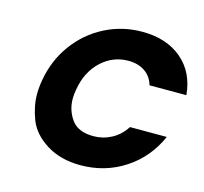

<svg xmlns="http://www.w3.org/2000/svg" viewBox="-103 -826 1008 947"><g transform="rotate(15 400.5 -352.5)"><path d="M95 -352Q113 -456 172.5 -537.5Q232 -619 320.5 -664.5Q409 -710 511 -710Q636 -710 713.5 -644Q791 -578 801 -464H613Q600 -508 565.5 -531Q531 -554 482 -554Q403 -554 344 -499Q285 -444 269 -352Q264 -325 264 -302Q264 -244 297.5 -197Q331 -150 410 -150Q459 -150 502 -173Q545 -196 573 -240H761Q711 -126 610.5 -60.5Q510 5 385 5Q283 5 210.5 -40.5Q138 -86 113 -152Q88 -218 88 -278Q88 -313 95 -352Z"/></g></svg>

Font: Fz Poppins
Style: Bold Italic
Weight: 700
Italic angle: -10°
Designer: Ninad Kale (Devanagari), Jonny Pinhorn (Latin)
Foundry: Indian Type Foundry
Version: Vit hóa bi Vntype.Com & FontZin.Com